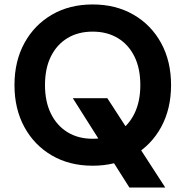

<svg xmlns="http://www.w3.org/2000/svg" viewBox="-20 -732 832 862"><path d="M561 110 307 -291H462L722 110ZM396 12Q292 12 213 -34Q134 -80 89.5 -161.5Q45 -243 45 -350Q45 -457 89.5 -538.5Q134 -620 213 -666Q292 -712 396 -712Q500 -712 579.5 -666Q659 -620 703.5 -538.5Q748 -457 748 -350Q748 -243 703.5 -161.5Q659 -80 579.5 -34Q500 12 396 12ZM396 -109Q461 -109 509 -138.5Q557 -168 583.5 -222Q610 -276 610 -350Q610 -425 583.5 -478.5Q557 -532 509 -561Q461 -590 396 -590Q331 -590 283 -561Q235 -532 208.5 -478.5Q182 -425 182 -350Q182 -276 208.5 -222Q235 -168 283 -138.5Q331 -109 396 -109Z"/></svg>

Font: DM Sans 24pt
Style: Bold
Weight: 700
Designer: Colophon Foundry, Jonny Pinhorn
Foundry: Colophon Foundry
Version: Version 4.004;gftools[0.9.30]